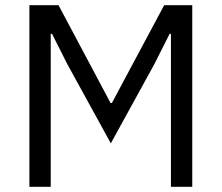

<svg xmlns="http://www.w3.org/2000/svg" viewBox="-20 -718 852 738"><path d="M637 -588H632L573 -471L406 -167L239 -471L180 -588H175V0H93V-698H205L405 -322H410L611 -698H719V0H637Z"/></svg>

Font: IBM Plex Sans Arabic
Style: Regular
Weight: 400
Designer: Mike Abbink, Paul van der Laan, Pieter van Rosmalen, Wael Morcos, Khajak Apelian
Foundry: Bold Monday
Version: Version 1.005